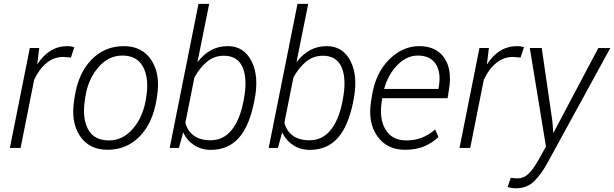

<svg xmlns="http://www.w3.org/2000/svg" viewBox="-20 -782 3247 1015"><path d="M355 -478 314 -481Q265.6 -481 226.3 -449Q187 -417 160.6 -360.4L88.9 0H32.2L137.7 -528.3H187.5L177.2 -444.3L178.7 -443.8Q208 -489.3 247.6 -513.7Q287.1 -538.1 337.4 -538.1Q347.2 -538.1 357.2 -536.4Q367.2 -534.7 373 -532.7Z M375 -272Q394.5 -395.5 463.9 -466.8Q533.2 -538.1 634.8 -538.1Q731.4 -538.1 780.3 -463.9Q829.1 -389.6 810.1 -272L807.6 -255.9Q787.6 -131.8 718.5 -61Q649.4 9.8 548.3 9.8Q451.2 9.8 402.1 -64Q353 -137.7 372.6 -255.9ZM429.2 -255.9Q413.6 -158.7 445.3 -99.1Q477.1 -39.6 556.2 -39.6Q629.4 -39.6 682.6 -101.6Q735.8 -163.6 751 -255.9L753.4 -272Q768.6 -367.7 736.6 -428Q704.6 -488.3 627 -488.3Q552.7 -488.3 499.3 -425.5Q445.8 -362.8 431.6 -272Z M1323.2 -242.2Q1297.4 -113.3 1241.2 -51.5Q1185.1 10.3 1094.2 10.3Q1044.4 10.3 1006.6 -14.4Q968.8 -39.1 948.2 -82L925.8 0H877L1029.3 -761.7H1085.9L1024.4 -456.1L1025.9 -455.6Q1056.2 -495.1 1095.5 -516.6Q1134.8 -538.1 1184.6 -538.1Q1269.5 -538.1 1310.1 -458Q1350.6 -377.9 1325.2 -252.4ZM1268.1 -252.4Q1289.6 -360.8 1263.4 -424.1Q1237.3 -487.3 1163.6 -487.3Q1111.8 -487.3 1073.7 -455.3Q1035.6 -423.3 1007.8 -372.6L960 -133.3Q971.2 -89.8 1004.4 -65.2Q1037.6 -40.5 1093.3 -40.5Q1160.2 -40.5 1203.6 -93.5Q1247.1 -146.5 1266.1 -242.2Z M1846.7 -242.2Q1820.8 -113.3 1764.6 -51.5Q1708.5 10.3 1617.7 10.3Q1567.9 10.3 1530 -14.4Q1492.2 -39.1 1471.7 -82L1449.2 0H1400.4L1552.7 -761.7H1609.4L1547.9 -456.1L1549.3 -455.6Q1579.6 -495.1 1618.9 -516.6Q1658.2 -538.1 1708 -538.1Q1793 -538.1 1833.5 -458Q1874 -377.9 1848.6 -252.4ZM1791.5 -252.4Q1813 -360.8 1786.9 -424.1Q1760.7 -487.3 1687 -487.3Q1635.3 -487.3 1597.2 -455.3Q1559.1 -423.3 1531.2 -372.6L1483.4 -133.3Q1494.6 -89.8 1527.8 -65.2Q1561 -40.5 1616.7 -40.5Q1683.6 -40.5 1727.1 -93.5Q1770.5 -146.5 1789.6 -242.2Z M2120.6 9.8Q2025.4 9.8 1974.4 -62.3Q1923.3 -134.3 1941.9 -248.5L1946.3 -275.4Q1965.3 -395.5 2036.6 -466.8Q2107.9 -538.1 2196.3 -538.1Q2285.2 -538.1 2327.9 -477.1Q2370.6 -416 2354 -312.5L2346.2 -262.7H2000.5L1998.5 -248.5Q1983.4 -154.3 2018.1 -96.9Q2052.7 -39.6 2128.4 -39.6Q2171.9 -39.6 2209 -53.7Q2246.1 -67.9 2280.3 -97.7L2297.9 -57.6Q2265.1 -26.4 2222.4 -8.3Q2179.7 9.8 2120.6 9.8ZM2188.5 -488.3Q2130.4 -488.3 2081.3 -438.7Q2032.2 -389.2 2010.7 -312H2297.9L2300.3 -326.7Q2312 -399.9 2283.2 -444.1Q2254.4 -488.3 2188.5 -488.3Z M2731.9 -478 2690.9 -481Q2642.6 -481 2603.3 -449Q2564 -417 2537.6 -360.4L2465.8 0H2409.2L2514.6 -528.3H2564.5L2554.2 -444.3L2555.7 -443.8Q2585 -489.3 2624.5 -513.7Q2664.1 -538.1 2714.4 -538.1Q2724.1 -538.1 2734.1 -536.4Q2744.1 -534.7 2750 -532.7Z M2899.9 -143.1 2904.8 -80.6H2906.2L3143.1 -528.3H3206.5L2871.1 84.5Q2840.8 139.2 2803.5 176.3Q2766.1 213.4 2706.5 213.4Q2697.8 213.4 2684.1 211.2Q2670.4 209 2663.6 206.5L2680.2 157.7Q2686 158.7 2697.8 159.9Q2709.5 161.1 2714.8 161.1Q2748.5 161.1 2772.9 137.9Q2797.4 114.7 2826.2 64.5L2866.2 -7.3L2780.8 -528.3H2843.8Z"/></svg>

Font: Franko
Style: Light Italic
Weight: 300
Designer: Google
Version: Version 1.200310; 2013